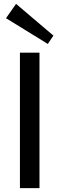

<svg xmlns="http://www.w3.org/2000/svg" viewBox="-20 -972 307 992"><path d="M184 -700V0H83V-700ZM256 -788 227 -745 11 -878 63 -952Z"/></svg>

Font: Pathway Extreme 28pt Medium
Style: Regular
Weight: 500
Designer: Eduardo Rodriguez Tunni
Foundry: Eduardo Rodriguez Tunni
Version: Version 1.001;gftools[0.9.26]